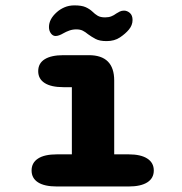

<svg xmlns="http://www.w3.org/2000/svg" viewBox="-20 -676 659 696"><path d="M186.5 0Q141 0 117.8 -15Q94.5 -30 94.5 -58Q94.5 -86 117.8 -101.2Q141 -116.5 186.5 -116.5H240.5V-360H210Q165.5 -360 142 -375Q118.5 -390 118.5 -418Q118.5 -446.5 142 -461.2Q165.5 -476 210 -476H302Q394 -476 394 -384V-116.5H446Q490.5 -116.5 514 -101.2Q537.5 -86 537.5 -58Q537.5 -30 514 -15Q490.5 0 446 0ZM366.5 -527Q341 -527 326.5 -534.8Q312 -542.5 299 -552Q289.5 -560 280 -564.8Q270.5 -569.5 256.5 -569.5Q243 -569.5 231.2 -565.2Q219.5 -561 210 -555.5Q193 -545.5 181.5 -545.5Q171.5 -545.5 164.5 -555Q157.5 -564.5 157.5 -578Q157.5 -606.5 185.5 -631.5Q197.5 -642.5 213.8 -649.5Q230 -656.5 250 -656.5Q276 -656.5 290.5 -650Q305 -643.5 315.5 -633.5Q324 -625 334 -619Q344 -613 361 -613Q374 -613 383.5 -616.8Q393 -620.5 401.5 -627Q407.5 -631 414.2 -634.2Q421 -637.5 429.5 -637.5Q441 -637.5 450.8 -629Q460.5 -620.5 460.5 -603.5Q460.5 -584.5 447 -568.5Q435 -554 415 -540.5Q395 -527 366.5 -527Z"/></svg>

Font: Sono ExtraLight Monospace
Style: Bold
Weight: 700
Version: Version 2.112